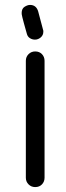

<svg xmlns="http://www.w3.org/2000/svg" viewBox="-20 -760 269 780"><path d="M85 -513Q85 -529 96 -540Q107 -551 123 -551Q140 -551 150.5 -540Q161 -529 161 -513V-38Q161 -22 150.5 -11Q140 0 123 0Q107 0 96 -11Q85 -22 85 -38ZM156 -635V-631Q156 -617 145.5 -608Q135 -599 122 -599Q111 -599 101.5 -605Q92 -611 89 -623Q81 -651 77 -666Q73 -681 71 -689Q69 -697 68.5 -700.5Q68 -704 68 -707Q68 -725 80 -732.5Q92 -740 102 -740Q127 -740 135 -714Z"/></svg>

Font: VDS Compensated
Style: Light
Weight: 300
Designer: artmaker
Foundry: artmaker
Version: Version 1.000 2012 initial release